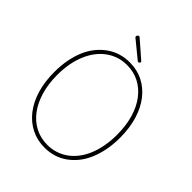

<svg xmlns="http://www.w3.org/2000/svg" viewBox="-361 -1615 1857 1857"><g transform="rotate(45 567.5 -686.5)"><path d="M569 19Q468 19 385.5 -22.5Q303 -64 243 -140.5Q183 -217 150.5 -324.5Q118 -432 118 -565Q118 -654 132.5 -731.5Q147 -809 174.5 -873.5Q202 -938 242.5 -988.5Q283 -1039 333.5 -1075Q384 -1111 443 -1129.5Q502 -1148 569 -1148Q669 -1148 751 -1107Q833 -1066 893 -989.5Q953 -913 985.5 -805.5Q1018 -698 1018 -565Q1018 -477 1003 -399Q988 -321 960.5 -256Q933 -191 893 -140.5Q853 -90 803 -54Q753 -18 694 0.5Q635 19 569 19ZM569 -19Q629 -19 682.5 -36.5Q736 -54 782 -87.5Q828 -121 864 -168.5Q900 -216 925 -276.5Q950 -337 963.5 -409.5Q977 -482 977 -565Q977 -689 947.5 -790Q918 -891 863.5 -962.5Q809 -1034 734.5 -1072.5Q660 -1111 569 -1111Q508 -1111 454.5 -1093.5Q401 -1076 355 -1042.5Q309 -1009 273 -962Q237 -915 211 -854Q185 -793 171.5 -720.5Q158 -648 158 -565Q158 -441 188 -340.5Q218 -240 272.5 -168Q327 -96 402 -57.5Q477 -19 569 -19ZM625 -1206Q622 -1206 620 -1208Q618 -1210 613 -1212L435 -1358Q434 -1362 433 -1364Q432 -1366 432 -1368Q432 -1373 435.5 -1378.5Q439 -1384 443.5 -1388Q448 -1392 454 -1392Q457 -1392 459.5 -1389.5Q462 -1387 467 -1384L639 -1234Q642 -1232 643 -1229Q644 -1226 644 -1225Q644 -1219 636.5 -1212.5Q629 -1206 625 -1206Z"/></g></svg>

Font: Playwrite CL Thin
Style: Regular
Weight: 100
Designer: Veronika Burian, José Scaglione
Foundry: TypeTogether
Version: Version 1.002